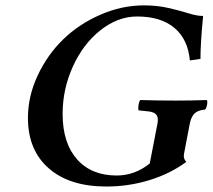

<svg xmlns="http://www.w3.org/2000/svg" viewBox="-20 -678 785 708"><path d="M511.2 -658.2Q560.1 -658.2 602.1 -648.4Q644 -638.7 675.3 -628.9Q706.5 -619.1 729 -619.1Q719.2 -519.5 719.2 -460.9L680.2 -455.1Q672.9 -533.7 622.8 -575.4Q572.8 -617.2 485.8 -617.2Q414.6 -617.2 350.6 -566.7Q286.6 -516.1 248.8 -432.9Q210.9 -349.6 210.9 -257.8Q210.9 -150.9 263.9 -90.8Q316.9 -30.8 410.2 -30.8Q477.1 -30.8 532.2 -75.2L561 -224.1Q562 -228 562 -236.8Q562 -252 552 -259.3Q542 -266.6 519 -268.1L491.2 -271Q488.8 -277.3 490.7 -290.3Q492.7 -303.2 497.1 -309.1Q558.6 -307.1 627.9 -307.1Q688.5 -307.1 742.2 -309.1Q746.1 -305.7 743.4 -291.5Q740.7 -277.3 735.8 -273.9Q710.9 -272 698.2 -260.3Q685.5 -248.5 680.2 -224.1L658.2 -108.9Q655.8 -92.3 667 -81.1Q607.4 -37.1 530.8 -13.7Q454.1 9.8 372.1 9.8Q236.3 9.8 159.7 -57.4Q83 -124.5 83 -243.2Q83 -322.8 118.7 -399.2Q154.3 -475.6 212.4 -532.2Q270.5 -588.9 349.6 -623.5Q428.7 -658.2 511.2 -658.2Z"/></svg>

Font: Common Serif SemiBold
Style: Italic
Weight: 600
Italic angle: -12°
Designer: Philipp H. Poll, Khaled Hosny
Foundry: Stefan Peev, Context Ltd.
Version: Version 1.026